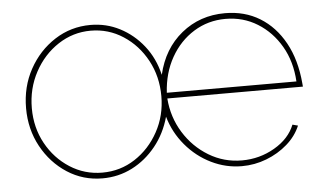

<svg xmlns="http://www.w3.org/2000/svg" viewBox="-43 -593 1136 670"><g transform="rotate(-5 525.0 -258.5)"><path d="M291 10Q223 10 167.5 -26Q112 -62 79 -122.5Q46 -183 46 -257Q46 -332 79.5 -393Q113 -454 169.5 -490.5Q226 -527 295 -527Q350 -527 397.5 -502.5Q445 -478 479.5 -434.5Q514 -391 528 -332Q549 -422 613.5 -474.5Q678 -527 766 -527Q835 -527 888 -494.5Q941 -462 974 -402Q1007 -342 1014 -259Q1014 -256 1014.5 -253.5Q1015 -251 1015 -248H540Q545 -182 578.5 -128Q612 -74 665 -42Q718 -10 781 -10Q843 -10 895.5 -40.5Q948 -71 967 -119L986 -114Q971 -78 939 -50Q907 -22 865.5 -6Q824 10 779 10Q723 10 672 -15Q621 -40 583.5 -84.5Q546 -129 530 -185Q514 -127 478.5 -83Q443 -39 395 -14.5Q347 10 291 10ZM292 -10Q355 -10 406.5 -43.5Q458 -77 489 -133.5Q520 -190 520 -258Q520 -327 489.5 -383.5Q459 -440 407.5 -473.5Q356 -507 294 -507Q232 -507 180 -473Q128 -439 97 -381.5Q66 -324 66 -255Q66 -187 96.5 -131.5Q127 -76 178.5 -43Q230 -10 292 -10ZM994 -268Q990 -338 959 -391.5Q928 -445 878 -476Q828 -507 766 -507Q705 -507 655 -476Q605 -445 574.5 -391Q544 -337 540 -268Z"/></g></svg>

Font: Raleway Thin
Style: Regular
Weight: 100
Designer: Matt McInerney, Pablo Impallari, Rodrigo Fuenzalida
Foundry: Matt McInerney, Pablo Impallari, Rodrigo Fuenzalida
Version: Version 4.026